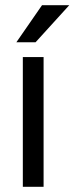

<svg xmlns="http://www.w3.org/2000/svg" viewBox="-20 -720 287 740"><path d="M68 0V-500H148V0ZM247 -700 117 -557H43L142 -700Z"/></svg>

Font: Epunda Sans
Style: Regular
Weight: 400
Designer: Simon Atzbach
Foundry: typofactur
Version: Version 2.204; ttfautohint (v1.8.4.7-5d5b)